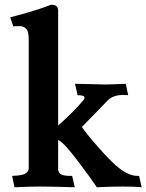

<svg xmlns="http://www.w3.org/2000/svg" viewBox="-20 -786 617 809"><path d="M225 -737V-257Q296 -320 333 -366Q340 -377 332 -381Q324 -385 307 -385L296 -433Q402 -430 422 -430Q442 -430 510 -433L520 -385Q510 -386 500 -386Q459 -386 436 -365L325 -251Q348 -218 392 -168Q436 -118 468 -89Q519 -45 558 -45Q562 -45 566 -45L577 3Q548 0 498 0Q448 0 388 3Q365 -32 306 -110Q247 -188 225 -196V-76Q224 -60 236 -52Q248 -44 284 -45L295 3Q190 0 149 0Q108 0 41 3L31 -45Q72 -46 86 -54Q100 -62 101 -76V-619Q101 -656 89 -666Q78 -676 62 -676Q46 -676 36 -675L23 -713Q129 -740 195 -766Q214 -766 220 -758Q226 -750 225 -737Z"/></svg>

Font: Lusitana
Style: Bold
Weight: 700
Designer: Ana Paula Megda
Foundry: Ana Paula Megda
Version: Version 1.001; ttfautohint (v1.4.1)